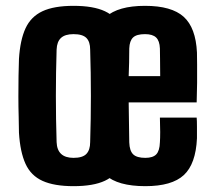

<svg xmlns="http://www.w3.org/2000/svg" viewBox="-20 -629 729 658"><path d="M232 9Q166 9 126 -9Q86 -27 67.5 -67.5Q49 -108 45 -174Q45 -197 44 -229.5Q43 -262 43 -298.5Q43 -335 43.5 -368.5Q44 -402 45 -427Q49 -492 67.5 -532Q86 -572 125.5 -590.5Q165 -609 232 -609Q300 -609 339.5 -590.5Q379 -572 397 -532Q415 -492 418 -427Q420 -396 420.5 -349Q421 -302 420.5 -254Q420 -206 418 -174Q415 -109 397 -68.5Q379 -28 339.5 -9.5Q300 9 232 9ZM232 -88Q263 -88 276 -101.5Q289 -115 289 -142Q294 -300 289 -459Q289 -486 276 -499Q263 -512 232 -512Q203 -512 189 -499Q175 -486 174 -459Q169 -300 174 -142Q176 -88 232 -88ZM528 -226H654Q655 -217 655 -194.5Q655 -172 655 -155Q651 -67 610 -29Q569 9 478 9Q384 9 341.5 -29Q299 -67 294 -155Q293 -177 292.5 -215.5Q292 -254 292 -297.5Q292 -341 292.5 -380Q293 -419 294 -444Q300 -533 342.5 -571Q385 -609 477 -609Q568 -609 609.5 -571.5Q651 -534 655 -449Q655 -436 655.5 -408Q656 -380 655.5 -345Q655 -310 654 -278H421Q421 -243 422 -209Q423 -175 423 -141Q424 -112 436.5 -100Q449 -88 478 -88Q504 -88 515.5 -100Q527 -112 528 -141Q530 -170 528 -226ZM477 -512Q448 -512 436 -500.5Q424 -489 423 -463Q423 -438 422.5 -415Q422 -392 421 -368H529Q529 -401 528.5 -427.5Q528 -454 528 -463Q527 -489 515 -500.5Q503 -512 477 -512Z"/></svg>

Font: Big Shoulders Display ExtraBold
Style: Regular
Weight: 800
Designer: Patric King
Foundry: XO Type Co
Version: Version 1.000; ttfautohint (v1.8.2)